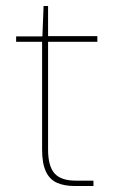

<svg xmlns="http://www.w3.org/2000/svg" viewBox="-20 -623 381 643"><path d="M231 0Q195 0 170.5 -11Q146 -22 133.5 -49Q121 -76 121 -122V-483H34V-501H122L126 -603H141V-502H306V-483H141V-122Q141 -67 162.5 -42.5Q184 -18 234 -18H293V0Z"/></svg>

Font: DM Sans 17pt Thin
Style: Regular
Weight: 250
Version: Version 4.004;gftools[0.9.30]